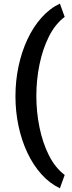

<svg xmlns="http://www.w3.org/2000/svg" viewBox="-20 -811 391 1045"><path d="M177.8 -288.9Q177.8 -376 195 -460.2Q212.2 -544.3 246.4 -612.5Q280.6 -680.6 332.1 -718.9L306 -791.4Q250.3 -765 205.6 -714.7Q160.9 -664.4 129.3 -596.8Q97.7 -529.2 80.9 -450Q64.1 -370.9 64.1 -287.1Q64.1 -203.3 80.9 -124.6Q97.7 -45.9 129.3 20.9Q160.9 87.8 205.6 137.5Q250.3 187.3 306 213.7L332.1 141.2Q280.6 102.5 246.4 34.7Q212.2 -33.1 195 -117.4Q177.8 -201.8 177.8 -288.9Z"/></svg>

Font: Vazirmatn
Style: Regular
Weight: 400
Designer: Saber Rastikerdar
Foundry: Saber Rastikerdar
Version: Version 33.003;September 2, 2022;FontCreator 14.0.0.2862 64-